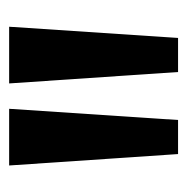

<svg xmlns="http://www.w3.org/2000/svg" viewBox="-15 -833 410 420"><g transform="rotate(-90 190.0 -623.0)"><path d="M63 -438.5 38 -808H162L137.5 -438.5ZM242.5 -438.5 217.5 -808H341.5L317 -438.5Z"/></g></svg>

Font: Encode Sans SC Condensed SemiBold
Style: Regular
Weight: 600
Width: 3
Designer: Multiple Designers
Foundry: Impallari Type
Version: Version 3.002